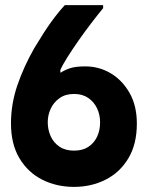

<svg xmlns="http://www.w3.org/2000/svg" viewBox="-20 -732 572 752"><path d="M23 -249Q23 -167 56.5 -111.5Q90 -56 146 -28Q202 0 270 0Q337 0 393 -28Q449 -56 482.5 -111.5Q516 -167 516 -248Q516 -318 487.5 -368Q459 -418 413.5 -445Q368 -472 314 -472Q275 -472 253.5 -464.5Q232 -457 217 -447L216 -457Q224 -476 243.5 -507Q263 -538 287.5 -573Q312 -608 338 -642Q364 -676 384 -700V-712H234Q216 -693 194.5 -665Q173 -637 152.5 -605Q132 -573 114 -543Q73 -471 48 -398Q23 -325 23 -249ZM167 -253Q167 -281 178.5 -306Q190 -331 213 -347.5Q236 -364 270 -364Q303 -364 325.5 -348.5Q348 -333 360 -308Q372 -283 372 -253Q372 -221 360 -196Q348 -171 325.5 -156.5Q303 -142 270 -142Q236 -142 213 -157.5Q190 -173 178.5 -198.5Q167 -224 167 -253Z"/></svg>

Font: Phudu SemiBold
Style: Regular
Weight: 600
Version: Version 1.005;gftools[0.9.23]